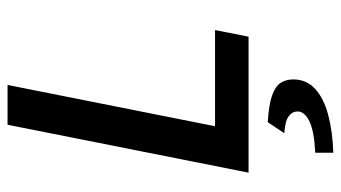

<svg xmlns="http://www.w3.org/2000/svg" viewBox="-222 -472 924 521"><g transform="rotate(-90 240.5 -212.0)"><path d="M32 0 162 -654H270L158 -91H419L401 0ZM86 230V181Q145 178 171.5 165Q198 152 198 133Q198 118 184.5 108.5Q171 99 139 97L169 52Q217 55 242 64Q267 73 276 87.5Q285 102 285 121Q285 157 259.5 180.5Q234 204 189 216Q144 228 86 230Z"/></g></svg>

Font: Source Sans 3 SemiBold
Style: Italic
Weight: 600
Italic angle: -11°
Designer: Paul D. Hunt
Foundry: Adobe
Version: Version 3.046;hotconv 1.0.118;makeotfexe 2.5.65603